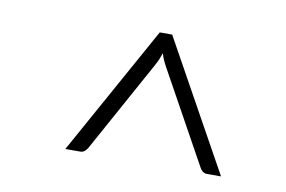

<svg xmlns="http://www.w3.org/2000/svg" viewBox="-46 -779 671 450"><g transform="rotate(10 290.0 -554.0)"><path d="M502 -400H468.5Q463 -400 458.5 -403.2Q454 -406.5 451.5 -411.5L331 -629.5Q321.5 -646.5 317.5 -660.5Q315 -653 311.8 -645.2Q308.5 -637.5 304 -629.5L184 -411.5Q181.5 -407.5 177.5 -403.8Q173.5 -400 166.5 -400H131.5L302 -707.5H331.5Z"/></g></svg>

Font: Lato 2
Style: Italic
Weight: 300
Italic angle: -7°
Designer: Lukasz Dziedzic with Adam Twardoch and Botio Nikoltchev
Foundry: tyPoland Lukasz Dziedzic
Version: Version 2.015; 2015-08-06; http://www.latofonts.com/